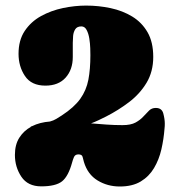

<svg xmlns="http://www.w3.org/2000/svg" viewBox="-20 -658 640 698"><path d="M34.2 -94.7Q34.2 -132.3 50.3 -157.5Q66.4 -182.6 92.3 -196.8L91.3 -197.8L96.2 -199.2Q124.5 -213.4 162.1 -216.3L163.1 -216.8Q173.3 -219.2 184.6 -225.8Q195.8 -232.4 204.6 -238.3Q249.5 -267.6 271.7 -298.6Q293.9 -329.6 301.3 -368.2Q308.6 -406.7 308.6 -457.5Q308.6 -465.8 308.1 -482.7Q307.6 -499.5 304.7 -517.8Q301.8 -536.1 294.9 -549.1Q288.1 -562 275.9 -562Q260.3 -562 253.7 -551.8Q247.1 -541.5 245.8 -527.6Q244.6 -513.7 244.6 -502.4V-450.7Q244.6 -404.8 218.5 -375.7Q192.4 -346.7 145 -346.7Q94.2 -346.7 70.8 -381.6Q47.4 -416.5 47.4 -462.4Q47.4 -511.7 69.8 -545.4Q92.3 -579.1 128.9 -599.4Q165.5 -619.6 208.7 -628.7Q252 -637.7 293 -637.7Q338.9 -637.7 382.3 -628.4Q425.8 -619.1 460.7 -597.9Q495.6 -576.7 516.4 -540.8Q537.1 -504.9 537.1 -451.2Q537.1 -397.5 512.7 -356.9Q488.3 -316.4 449 -286.6Q409.7 -256.8 365.7 -234.4Q352.1 -227.5 338.6 -221.2Q325.2 -214.8 311 -209.5Q339.4 -207 367.9 -205.1Q396.5 -203.1 425.3 -203.1Q455.6 -203.1 472.9 -212.6Q490.2 -222.2 501.2 -234.4Q512.2 -246.6 522 -256.1Q531.7 -265.6 546.4 -265.6Q568.4 -265.6 573.7 -245.4Q579.1 -225.1 579.1 -208.5Q579.1 -204.1 578.9 -199.5Q578.6 -194.8 578.1 -190.4Q575.2 -152.3 566.7 -115Q558.1 -77.6 540 -47.1Q522 -16.6 491.7 1.7Q461.4 20 415.5 20Q370.6 20 334.7 -2Q298.8 -23.9 285.2 -68.8Q282.2 -78.1 280.3 -87.4Q278.3 -96.7 265.1 -96.7Q252.9 -96.7 248.8 -86.7Q244.6 -76.7 242.2 -67.4Q228.5 -17.1 205.6 1.2Q182.6 19.5 129.9 19.5Q81.1 19.5 57.6 -15.6Q34.2 -50.8 34.2 -94.7Z"/></svg>

Font: Caprasimo
Style: Regular
Weight: 400
Designer: The DocRepair Project, Phaedra Charles, Flavia Zimbardi
Foundry: Google
Version: Version 1.001